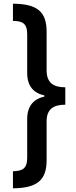

<svg xmlns="http://www.w3.org/2000/svg" viewBox="-20 -852 410 1038"><path d="M333 -286V-380C267 -380 232 -406 232 -472V-680C232 -788 183 -831 50 -832V-739C101 -738 127 -727 127 -666V-458C127 -387 161 -349 220 -336V-330C162 -317 127 -279 127 -208V0C127 61 101 72 50 74V166C182 165 232 121 232 14V-196C232 -260 267 -286 333 -286Z"/></svg>

Font: Noto Sans Devanagari UI Condensed SemiBold
Style: Regular
Weight: 600
Width: 3
Designer: Jelle Bosma - Monotype Design Team
Foundry: Monotype Imaging Inc.
Version: Version 2.003